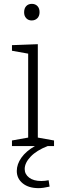

<svg xmlns="http://www.w3.org/2000/svg" viewBox="-20 -757 328 995"><path d="M105 -693Q105 -714 116 -725.5Q127 -737 145 -737Q163 -737 174 -725.5Q185 -714 185 -694Q185 -674 173.5 -662.5Q162 -651 144 -651Q127 -651 116 -662.5Q105 -674 105 -693ZM227 0Q170 22 139 54.5Q108 87 108 119Q108 146 131 163.5Q154 181 194 181Q213 181 232 177L237 210Q203 218 180 218Q128 218 97.5 193Q67 168 67 129Q67 94 91 60Q115 26 161 0H42V-29L126 -44V-479L42 -494V-523L176 -528V-44L260 -29V0Z"/></svg>

Font: Bitter Pro Light
Style: Regular
Weight: 300
Designer: Sol Matas, and Bitter project Authors
Foundry: Sol Matas
Version: Version 1.010